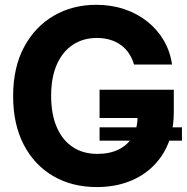

<svg xmlns="http://www.w3.org/2000/svg" viewBox="-20 -757 768 787"><path d="M725.8 -235.2V-180.3H388.1V-235.2ZM377.3 9.8Q275.1 9.8 197.7 -35.5Q120.3 -80.8 77.1 -164.4Q33.8 -247.9 33.8 -362.7Q33.8 -480.9 79 -564.7Q124.1 -648.5 201.2 -692.9Q278.2 -737.3 374.4 -737.3Q436.1 -737.3 489.3 -719.5Q542.5 -701.7 583.9 -668.8Q625.3 -635.8 651.4 -591.1Q677.5 -546.3 685.2 -492.4H529.3Q522 -518 508.4 -538.2Q494.9 -558.4 475.4 -572.5Q456 -586.6 431.3 -594Q406.6 -601.4 376.8 -601.4Q321.4 -601.4 279.1 -573.8Q236.8 -546.2 213.2 -493.2Q189.6 -440.1 189.6 -364.5Q189.6 -288.4 212.9 -235.2Q236.1 -181.9 278.5 -154.1Q320.8 -126.2 378.5 -126.2Q430.5 -126.2 467.4 -144.8Q504.4 -163.5 524.1 -197.6Q543.8 -231.7 543.8 -278.1L575.2 -273.4H388.1V-389.1H692.4V-297.5Q692.4 -201.8 652 -133Q611.5 -64.2 540.3 -27.2Q469 9.8 377.3 9.8Z"/></svg>

Font: Inter Tight
Style: Regular
Weight: 400
Designer: Rasmus Andersson
Foundry: rsms
Version: Version 3.002